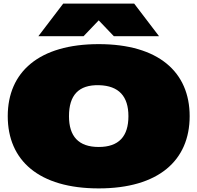

<svg xmlns="http://www.w3.org/2000/svg" viewBox="-20 -1020 1096 1066"><path d="M528 26C860 26 1033 -129 1033 -375C1033 -620 860 -775 528 -775C196 -775 23 -620 23 -375C23 -129 196 26 528 26ZM528 -204C416 -204 363 -263 363 -375C363 -491 416 -550 530 -547C640 -544 693 -485 693 -375C693 -263 640 -204 528 -204ZM331 -1000 193 -819H444L528 -907L612 -819H863L725 -1000Z"/></svg>

Font: Mattone Black
Style: Regular
Weight: 900
Width: 6
Designer: Nunzio Mazzaferro
Foundry: Collletttivo
Version: Version 2.000;Glyphs 3.2 (3217)